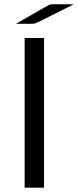

<svg xmlns="http://www.w3.org/2000/svg" viewBox="-20 -870 362 890"><path d="M54.2 -759.8Q203.1 -845.7 209 -848.1Q213.9 -850.1 223.1 -850.1H321.8L164.1 -771L142.1 -761.2L127 -759.8ZM94.2 0V-693.8H184.1V0Z"/></svg>

Font: CMU Sans Serif
Style: Medium
Weight: 500
Version: Version 0.7.0